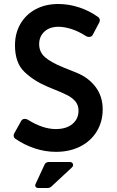

<svg xmlns="http://www.w3.org/2000/svg" viewBox="-20 -748 586 961"><path d="M56 -54Q51 -57 49 -64.5Q47 -72 50 -78L85 -141Q91 -153 104 -153Q112 -153 119 -149Q194 -102 259 -102Q312 -102 342.5 -127.5Q373 -153 373 -194Q373 -221 358 -239.5Q343 -258 318 -271Q293 -284 245 -303L216 -315Q148 -344 101.5 -389Q55 -434 55 -521Q55 -582 82.5 -629Q110 -676 159 -702Q208 -728 272 -728Q325 -728 377.5 -710.5Q430 -693 472 -662Q477 -659 479 -651.5Q481 -644 478 -638L445 -575Q439 -563 426 -563Q418 -563 411 -567Q372 -592 336.5 -603Q301 -614 273 -614Q228 -614 202 -589.5Q176 -565 176 -527Q176 -488 204.5 -462.5Q233 -437 296 -411Q305 -408 364.5 -383.5Q424 -359 459 -312Q494 -265 494 -201Q494 -139 464.5 -90.5Q435 -42 382 -15Q329 12 260 12Q206 12 153.5 -5.5Q101 -23 56 -54ZM158 173 203 76Q205 70 211 66.5Q217 63 223 63H331Q338 63 342 67.5Q346 72 346 78Q346 84 341 89L238 185Q230 193 217 193H171Q163 193 158.5 187Q154 181 158 173Z"/></svg>

Font: Miriam Libre
Style: Bold
Weight: 700
Designer: Michal Sahar
Foundry: Hagilda
Version: Version 1.001